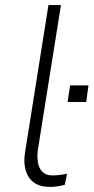

<svg xmlns="http://www.w3.org/2000/svg" viewBox="-20 -725 367 753"><path d="M175 8Q119 8 94 -28.5Q69 -65 78 -126L170 -705H219L128 -134Q125 -109 129 -86.5Q133 -64 147 -50.5Q161 -37 186 -37Q200 -37 215.5 -39Q231 -41 243 -44L234 0Q218 4 204.5 6Q191 8 175 8ZM245 -325 255 -390H327L318 -325Z"/></svg>

Font: Nunito Sans 7pt SemiCondensed ExtraLight
Style: Italic
Weight: 250
Width: 4
Italic angle: -9°
Designer: Vernon Adams
Foundry: Vernon Adams
Version: Version 3.101;gftools[0.9.27]